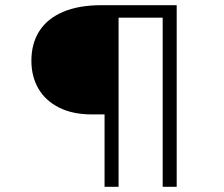

<svg xmlns="http://www.w3.org/2000/svg" viewBox="-20 -720 862 740"><path d="M383 0V-314L407 -279H334Q260 -279 207.5 -305.5Q155 -332 128 -378.5Q101 -425 101 -486Q101 -552 131.5 -600Q162 -648 222.5 -674Q283 -700 371 -700H661V0H607V-680L635 -652H388L437 -681V0Z"/></svg>

Font: Lexend Mega ExtraLight
Style: Regular
Weight: 250
Version: Version 1.007